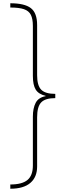

<svg xmlns="http://www.w3.org/2000/svg" viewBox="-20 -793 398 1174"><path d="M43 -773Q130 -773 168.5 -743.5Q207 -714 207 -640V-333Q207 -270 232 -244.5Q257 -219 318 -219V-193Q257 -193 232 -167Q207 -141 207 -76V225Q207 290 165.5 325.5Q124 361 43 361V335Q115 335 148 307.5Q181 280 181 219V-80Q181 -131 198 -164Q215 -197 259 -205V-207Q216 -217 198.5 -245Q181 -273 181 -329V-634Q181 -678 168.5 -702.5Q156 -727 126 -737Q96 -747 43 -747Z"/></svg>

Font: Noto Sans Telugu Condensed Thin
Style: Regular
Weight: 100
Width: 3
Designer: Jelle Bosma - Monotype Design Team
Foundry: Monotype Imaging Inc.
Version: Version 2.005; ttfautohint (v1.8.4.7-5d5b)